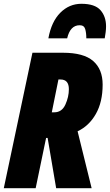

<svg xmlns="http://www.w3.org/2000/svg" viewBox="-25 -992 579 1012"><path d="M248 -400 283 -573H294Q338 -573 338 -522Q338 -481 319.5 -440.5Q301 -400 261 -400ZM-5 0H163L218 -265H226L271 0H458L384 -300Q444 -328 480 -391Q516 -454 516 -546Q516 -627 466 -670.5Q416 -714 307 -714H146ZM230 -790H329Q345 -859 395 -859Q418 -859 424 -839Q430 -819 430 -790H527Q530 -807 532 -823Q534 -839 534 -853Q534 -905 504.5 -938.5Q475 -972 404 -972Q340 -972 293 -925Q246 -878 230 -790Z"/></svg>

Font: Noto Sans Display Condensed Black
Style: Italic
Weight: 900
Width: 3
Italic angle: -192°
Designer: Monotype Design Team
Foundry: Monotype Imaging Inc.
Version: Version 1.900